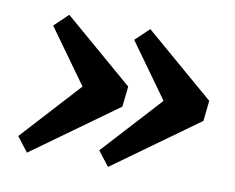

<svg xmlns="http://www.w3.org/2000/svg" viewBox="-53 -483 634 518"><g transform="rotate(10 264.5 -224.0)"><path d="M282 -198 50 -31 19 -71 178 -245 175 -221 60 -381 98 -417 288 -254ZM504 -198 272 -31 241 -71 400 -245 397 -221 282 -381 320 -417 510 -254Z"/></g></svg>

Font: Yrsa SemiBold
Style: Italic
Weight: 600
Italic angle: -7.10001°
Version: Version 2.004